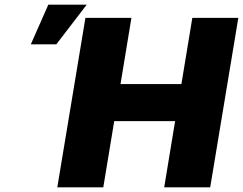

<svg xmlns="http://www.w3.org/2000/svg" viewBox="-20 -804 1043 824"><path d="M225.9 0 346.6 -727.3H544L497.2 -443.2H758.5L805.4 -727.3H1002.8L882.1 0H684.7L731.5 -284.1H470.2L423.3 0ZM112.2 -613.6 187.5 -784.1H352.3L221.6 -613.6Z"/></svg>

Font: Karasuma Gothic
Style: Italic
Weight: 900
Italic angle: -9.39999°
Designer: Rasmus Andersson / Ryoko Nishizuka
Foundry: Genbu
Version: Version 1.00